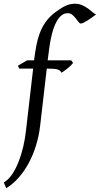

<svg xmlns="http://www.w3.org/2000/svg" viewBox="-69 -762 530 1019"><path d="M440.9 -685.1Q430.7 -677.7 418.9 -669.2Q407.2 -660.6 396 -653.6Q384.8 -646.5 375.2 -641.8Q365.7 -637.2 359.9 -637.2Q353.5 -637.2 347.2 -645.8Q340.8 -654.3 333 -664.6Q325.2 -674.8 314.9 -683.3Q304.7 -691.9 291 -691.9Q272.5 -691.9 258.3 -680.9Q244.1 -669.9 233.4 -651.6Q222.7 -633.3 214.8 -609.6Q207 -585.9 201.7 -560.5Q196.3 -535.2 192.9 -510.3Q189.5 -485.4 187 -464.8L184.1 -441.9H309.1L318.8 -428.2Q314 -421.4 305.7 -413.3Q297.4 -405.3 288.1 -397.9Q278.8 -390.6 270.3 -384.5Q261.7 -378.4 256.8 -376Q254.4 -382.8 249.3 -387Q244.1 -391.1 235.4 -393.6Q226.6 -396 213.4 -397Q200.2 -397.9 182.1 -397.9H179.2L144 -94.2Q137.7 -40.5 122.3 9.5Q106.9 59.6 83.7 102.8Q60.5 146 30.3 180.4Q0 214.8 -36.1 236.8L-48.8 206.1Q-24.4 192.4 -4.6 163.1Q15.1 133.8 30 95.7Q44.9 57.6 54.7 14.9Q64.5 -27.8 68.8 -67.9L106.9 -397.9H33.2L25.9 -413.1L75.2 -441.9H111.8Q116.7 -481 123.3 -517.1Q129.9 -553.2 141.8 -585.4Q153.8 -617.7 173.6 -645.8Q193.4 -673.8 224.1 -696.8Q237.3 -706.1 249.5 -714.4Q261.7 -722.7 274.4 -729Q287.1 -735.4 300.5 -738.8Q314 -742.2 329.1 -742.2Q350.6 -742.2 367.9 -734.1Q385.3 -726.1 398.9 -716.1Q412.6 -706.1 423.1 -696.8Q433.6 -687.5 440.9 -685.1Z"/></svg>

Font: Gentium Plus Eur
Style: Italic
Weight: 400
Italic angle: -8°
Designer: J. Victor Gaultney, Annie Olsen, Iska Routamaa, Becca Hirsbrunner
Foundry: SIL International
Version: Version 5.000